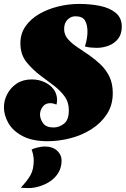

<svg xmlns="http://www.w3.org/2000/svg" viewBox="-25 -700 644 979"><path d="M218 20Q139 20 89.5 -6.5Q40 -33 17.5 -73Q-5 -113 -5 -153Q-5 -188 12 -220.5Q29 -253 60.5 -274Q92 -295 137 -295Q172 -295 201.5 -281.5Q231 -268 248.5 -244.5Q266 -221 266 -190Q266 -179 263 -167Q255 -170 247 -172Q239 -174 231 -174Q206 -174 192.5 -155.5Q179 -137 179 -116Q179 -94 194.5 -72Q210 -50 248 -50Q276 -50 301 -69Q326 -88 326 -138Q326 -179 304 -209Q282 -239 249 -264Q216 -289 181 -315Q141 -345 110 -383.5Q79 -422 79 -480Q79 -529 105.5 -566.5Q132 -604 175.5 -629Q219 -654 272 -667Q325 -680 378 -680Q435 -680 484.5 -670Q534 -660 565 -634.5Q596 -609 596 -564Q596 -526 577 -502Q558 -478 528.5 -467Q499 -456 468 -456Q454 -456 438.5 -457.5Q423 -459 408 -463Q415 -485 418 -504Q421 -523 421 -539Q421 -573 408.5 -595Q396 -617 359 -617Q337 -617 319.5 -600Q302 -583 302 -552Q302 -523 321 -501Q340 -479 369.5 -459.5Q399 -440 432 -417Q462 -396 489 -370Q516 -344 533 -309Q550 -274 550 -225Q550 -164 520 -118Q490 -72 441 -41Q392 -10 333.5 5Q275 20 218 20ZM122 259Q113 259 99.5 258.5Q86 258 81 257Q114 222 130.5 193Q147 164 147 118Q147 104 143.5 87.5Q140 71 136 63Q143 58 165 52.5Q187 47 202 47Q243 47 266 68Q289 89 289 118Q289 154 272.5 181Q256 208 230 225Q204 242 175 250.5Q146 259 122 259Z"/></svg>

Font: Sansita Swashed Black
Style: Regular
Weight: 900
Designer: Pablo Cosgaya
Foundry: Omnibus-Type
Version: Version 1.003; ttfautohint (v1.8.3)